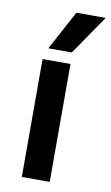

<svg xmlns="http://www.w3.org/2000/svg" viewBox="-84 -769 471 813"><g transform="rotate(10 151.5 -362.5)"><path d="M187 -556H86L177 -725H303ZM190 0H70V-507H190Z"/></g></svg>

Font: Hind Mysuru SemiBold
Style: Regular
Weight: 600
Designer: Manushi Parikh, Hitesh Malaviya
Foundry: Indian Type Foundry
Version: Version 0.703;PS 1.0;hotconv 1.0.86;makeotf.lib2.5.63406